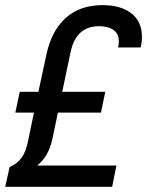

<svg xmlns="http://www.w3.org/2000/svg" viewBox="-22 -720 567 740"><path d="M524.9 -579.1Q524.9 -555.2 520 -537.1H433.1Q436 -548.8 436 -561Q436 -589.4 416 -604Q395.5 -619.1 359.9 -619.1Q271 -619.1 250 -519L217.8 -366.2H383.8L367.2 -286.1H201.2L180.2 -186Q165.5 -116.2 121.1 -82H426.8L410.2 0H-2L15.1 -76.2Q44.9 -89.4 61.5 -112.3Q77.6 -134.8 85.9 -175.8L108.9 -286.1H37.1L54.2 -366.2H126L157.2 -511.2Q176.8 -601.6 231.4 -650.9Q286.1 -700.2 373 -700.2Q443.8 -700.2 484.4 -668.5Q524.9 -636.7 524.9 -579.1Z"/></svg>

Font: D-DIN Exp
Style: DINExp-Italic
Weight: 400
Width: 7
Italic angle: -12°
Designer: Charles Nix
Foundry: Datto Inc.
Version: Version 1.00